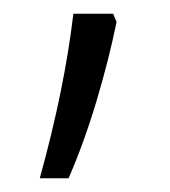

<svg xmlns="http://www.w3.org/2000/svg" viewBox="-20 -130 248 280"><path d="M150 -98Q139 -44 121 16.5Q103 77 80 130H38Q74 0 87 -110H145Z"/></svg>

Font: Noto Sans Gujarati UI Condensed Light
Style: Regular
Weight: 300
Width: 3
Designer: Jelle Bosma - Monotype Design Team, Universal Thirst
Foundry: Monotype Imaging Inc.
Version: Version 2.106; ttfautohint (v1.8.4.7-5d5b)